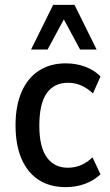

<svg xmlns="http://www.w3.org/2000/svg" viewBox="-20 -762 453 791"><path d="M251 9Q186 9 140 -20.5Q94 -50 69 -107Q44 -164 44 -246Q44 -326 69 -383.5Q94 -441 140.5 -471Q187 -501 251 -501Q294 -501 331.5 -487Q369 -473 394 -447L363 -377Q341 -398 315.5 -409.5Q290 -421 260 -421Q203 -421 172.5 -378Q142 -335 142 -244Q142 -156 173 -113.5Q204 -71 259 -71Q290 -71 315.5 -82.5Q341 -94 361 -114L394 -44Q368 -19 331 -5Q294 9 251 9ZM108 -558 199 -742H287L378 -558H310L243 -682L176 -558Z"/></svg>

Font: Nunito Sans 10pt Condensed SemiBold
Style: Regular
Weight: 600
Width: 3
Designer: Vernon Adams
Foundry: Vernon Adams
Version: Version 3.101;gftools[0.9.27]